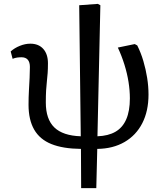

<svg xmlns="http://www.w3.org/2000/svg" viewBox="-20 -753 843 989"><path d="M398 216 397 14Q304 13 244.5 -11Q185 -35 156 -85.5Q127 -136 127 -213Q127 -252 129 -286.5Q131 -321 132.5 -352Q134 -383 134 -408Q134 -433 123 -445.5Q112 -458 91 -458Q79 -458 68 -456.5Q57 -455 45 -450L35 -488Q55 -506 82.5 -517Q110 -528 136 -528Q179 -528 203 -501Q227 -474 227 -427Q227 -399 225.5 -377Q224 -355 221.5 -334Q219 -313 217.5 -287Q216 -261 216 -225Q216 -139 260 -96.5Q304 -54 396 -51L388 -726L484 -733L497 -726L482 -51Q538 -53 575 -74.5Q612 -96 630.5 -139Q649 -182 649 -246Q649 -287 642 -331Q635 -375 621 -420Q607 -465 587 -508L674 -526L687 -519Q706 -481 718.5 -438.5Q731 -396 738 -352Q745 -308 745 -266Q745 -181 713 -118.5Q681 -56 621.5 -21.5Q562 13 481 14L476 216Z"/></svg>

Font: Literata Variable Black
Style: Regular
Weight: 900
Designer: Latin by Veronika Burian and Jose Scaglione. Greek by Irene Vlachou. Cyrillic by Vera Evstafieva.
Foundry: TypeTogether
Version: Version 3.021